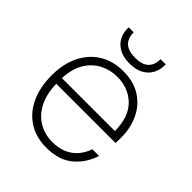

<svg xmlns="http://www.w3.org/2000/svg" viewBox="-195 -803 933 933"><g transform="rotate(45 271.5 -336.5)"><path d="M278 12Q207 12 155.5 -21Q104 -54 76 -114Q48 -174 48 -255Q48 -336 77.5 -394.5Q107 -453 159 -484.5Q211 -516 280 -516Q353 -516 402.5 -483.5Q452 -451 476.5 -397.5Q501 -344 501 -282Q501 -272 501 -263Q501 -254 500 -242H93Q95 -169 121 -121.5Q147 -74 188.5 -51Q230 -28 278 -28Q341 -28 382 -57.5Q423 -87 442 -141H488Q467 -74 415.5 -31Q364 12 278 12ZM278 -476Q232 -476 190.5 -455Q149 -434 122.5 -391Q96 -348 93 -281H457Q456 -378 406 -427Q356 -476 278 -476ZM275 -563Q231 -563 203 -579Q175 -595 161.5 -620Q148 -645 148 -673V-685H182Q182 -645 204.5 -623.5Q227 -602 275 -602Q322 -602 344.5 -623.5Q367 -645 367 -685H402V-674Q402 -646 388.5 -620.5Q375 -595 346.5 -579Q318 -563 275 -563Z"/></g></svg>

Font: DM Sans ExtraLight
Style: Regular
Weight: 200
Designer: Colophon Foundry, Jonny Pinhorn
Foundry: Colophon Foundry
Version: Version 4.004; ttfautohint (v1.8.4.7-5d5b)